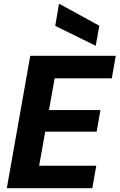

<svg xmlns="http://www.w3.org/2000/svg" viewBox="-20 -995 632 1015"><path d="M16 0 140 -700H592L571 -581H269L239 -413H511L491 -299H219L187 -119H489L468 0ZM486 -753 272 -858 292 -975H293L505 -859Z"/></svg>

Font: DM Sans 28pt Black
Style: Italic
Weight: 900
Italic angle: -10°
Version: Version 4.004;gftools[0.9.30]